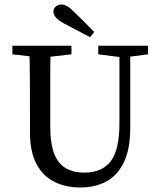

<svg xmlns="http://www.w3.org/2000/svg" viewBox="-20 -818 709 852"><path d="M337 14Q271 14 220.5 -11.5Q170 -37 141.5 -91Q113 -145 113 -230V-331Q113 -402 112.5 -473Q112 -544 110 -615H205Q203 -545 203 -474Q203 -403 203 -331V-258Q203 -180 221 -135Q239 -90 273 -71Q307 -52 354 -52Q432 -52 471 -102Q510 -152 510 -273V-615H558V-252Q558 -155 529 -96.5Q500 -38 450.5 -12Q401 14 337 14ZM35 -577V-615H297V-577L176 -563H157ZM416 -577V-615H637V-577L537 -564H518ZM398 -676 380 -653Q351 -668 321.5 -683.5Q292 -699 264 -714Q238 -728 227.5 -741Q217 -754 217 -766Q217 -780 227.5 -789Q238 -798 253 -798Q265 -798 278 -790.5Q291 -783 311 -763Q333 -742 355 -720Q377 -698 398 -676Z"/></svg>

Font: Lisu Bosa Light
Style: Regular
Weight: 300
Designer: David Morse, Annie Olsen, Victor Gaultney, Frank Grießhammer (Latin)
Foundry: SIL International
Version: Version 2.000